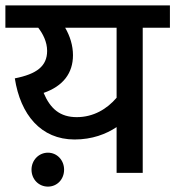

<svg xmlns="http://www.w3.org/2000/svg" viewBox="-20 -642 651 713"><path d="M611 -622H0V-539H122C139 -517 155 -487 155 -453C155 -396 116 -367 35 -351C56 -216 132 -124 257 -124C322 -124 374 -144 413 -170V0H510V-539H611ZM142 -297C214 -322 251 -370 251 -437C251 -473 240 -508 222 -539H413V-279C377 -237 327 -207 265 -207C203 -207 167 -238 142 -297ZM97 -12C97 24 124 51 158 51C192 51 218 24 218 -12C218 -47 192 -75 158 -75C124 -75 97 -47 97 -12Z"/></svg>

Font: Noto Sans Medium
Style: Italic
Weight: 500
Italic angle: -12°
Designer: Monotype Design Team
Foundry: Monotype Imaging Inc.
Version: Version 2.013